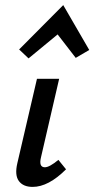

<svg xmlns="http://www.w3.org/2000/svg" viewBox="-20 -727 370 753"><path d="M228 -707 330 -531 277 -500 206 -592 92 -498 55 -533ZM108 6Q71 6 54 -17Q37 -40 48 -87L125 -418H212L141 -111Q131 -71 156 -71Q174 -71 209 -100L239 -63Q170 6 108 6Z"/></svg>

Font: EauTestInfant Semibold
Style: Italic
Weight: 600
Italic angle: -12°
Designer: Christian Thalmann (Catharsis Fonts)
Version: Version 0.001;PS 000.001;hotconv 1.0.88;makeotf.lib2.5.64775